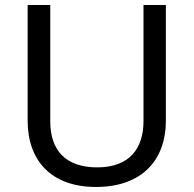

<svg xmlns="http://www.w3.org/2000/svg" viewBox="-20 -734 771 764"><path d="M640 -252V-714H551V-252C551 -144 496 -68 367 -68C242 -68 180 -135 180 -251V-714H90V-254C90 -95 184 10 362 10C551 10 640 -104 640 -252Z"/></svg>

Font: Noto Sans Cypriot
Style: Regular
Weight: 400
Designer: Monotype Design Team
Foundry: Monotype Imaging Inc.
Version: Version 2.002